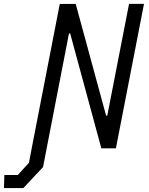

<svg xmlns="http://www.w3.org/2000/svg" viewBox="-112 -750 752 970"><path d="M128.5 -25 236.5 -581H242.5L400 -0.5H473.5L615.5 -730.5H540L430 -166H424L270.5 -730H190L48 0L34.5 72L-22 134H-90L-92 200H6L105.5 94Z"/></svg>

Font: Monaspace Krypton Light
Style: Italic
Weight: 300
Italic angle: -11°
Designer: Riley Cran & the Lettermatic Team
Foundry: Lettermatic
Version: Version 1.101 (Monaspace Krypton)